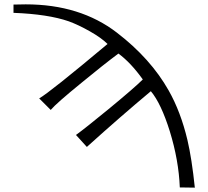

<svg xmlns="http://www.w3.org/2000/svg" viewBox="-20 -655 955 882"><path d="M875 207 806 206Q801 81 760 -52Q720 -180 673 -236Q534 -120 379 20L329 -35Q373 -67 479 -154Q598 -252 636 -290Q581 -367 524 -409Q453 -356 356 -276Q238 -180 213 -150L160 -203Q208 -230 474 -453Q446 -481 393 -511Q340 -541 296 -557Q201 -590 42 -596V-634Q50 -634 98 -635Q348 -635 517 -505Q672 -386 755 -239Q810 -142 841 -12Q861 73 875 207Z"/></svg>

Font: GFS Neohellenic Rg
Style: Regular
Weight: 400
Designer: Takis Katsoulidis and George D. Matthiopoulos
Foundry: Takis Katsoulidis and George D. Matthiopoulos
Version: Version 1.0